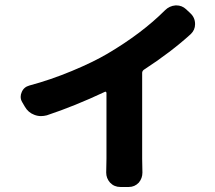

<svg xmlns="http://www.w3.org/2000/svg" viewBox="-20 -623 818 730"><path d="M607.4 -584Q624 -600.6 647.5 -602.5Q649.4 -602.5 650.4 -602.5Q671.9 -602.5 687.5 -587.9L703.1 -573.2Q721.7 -556.6 721.7 -531.2Q721.7 -508.8 705.1 -493.2Q629.9 -424.8 526.4 -357.4Q520.5 -352.5 520.5 -345.7V-19.5L521.5 33.2Q521.5 54.7 507.8 71.3Q492.2 87.9 469.7 87.9H437.5Q414.1 87.9 398.4 71.3Q383.8 54.7 383.8 33.2L384.8 -19.5V-269.5Q384.8 -272.5 382.3 -273.9Q379.9 -275.4 377.9 -273.4Q263.7 -219.7 158.2 -184.6Q146.5 -181.6 135.7 -181.6Q123 -181.6 110.4 -186.5Q86.9 -195.3 74.2 -217.8L64.5 -234.4Q58.6 -244.1 58.6 -254.9Q58.6 -263.7 62.5 -272.5Q70.3 -292 91.8 -297.9Q171.9 -319.3 252.9 -353Q334 -386.7 388.7 -418.9Q519.5 -496.1 607.4 -584Z"/></svg>

Font: Gen Jyuu Gothic P Bold
Style: Bold
Weight: 700
Designer: [Source Han Sans]
Ryoko NISHIZUKA  (kana & ideographs); Paul D. Hunt (Latin, Greek & Cyrillic); Wenlong ZHANG  (bopomofo
Version: Version 1.002.20150607